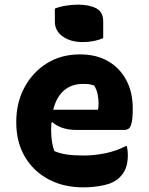

<svg xmlns="http://www.w3.org/2000/svg" viewBox="-20 -790 640 826"><path d="M324 -556Q395 -556 445.5 -526.5Q496 -497 523.5 -445Q551 -393 551 -325V-320Q551 -279 546 -260Q541 -241 533 -236Q525 -231 516 -231H308Q275 -231 248.5 -240Q222 -249 206 -264L201 -262Q200 -249 200 -234V-231Q200 -203 203.5 -180.5Q207 -158 214 -140Q237 -130 266.5 -125.5Q296 -121 339 -121Q386 -121 432.5 -130.5Q479 -140 520 -161H526Q528 -151 529 -141.5Q530 -132 530 -123Q530 -89 521 -66.5Q512 -44 495 -27Q471 -3 428 6.5Q385 16 338 16Q253 16 188 -19Q123 -54 86.5 -116.5Q50 -179 50 -263V-266Q50 -348 85 -413.5Q120 -479 181.5 -517.5Q243 -556 324 -556ZM336 -429Q289 -429 256 -401.5Q223 -374 209 -318H401Q403 -324 403.5 -331.5Q404 -339 404 -344Q404 -364 400 -384.5Q396 -405 385 -422Q374 -426 364.5 -427.5Q355 -429 336 -429ZM216 -753Q235 -761 262.5 -765.5Q290 -770 316 -770Q363 -770 393.5 -754.5Q424 -739 424 -698V-626Q385 -609 336 -609Q284 -609 250 -633Q216 -657 216 -697Z"/></svg>

Font: Recursive Sn Csl St XBd
Style: Regular
Weight: 800
Version: Version 1.085;hotconv 1.1.0;makeotfexe 2.6.0; ttfautohint (v